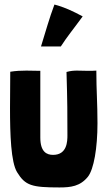

<svg xmlns="http://www.w3.org/2000/svg" viewBox="-20 -813 488 843"><path d="M219 -793C197 -735 179 -670 160 -609H247C276 -654 300 -682 343 -741C300 -764 262 -782 219 -793ZM157 -209V-502C135 -502 116 -503 96 -503C73 -503 50 -502 25 -498C25 -453 24 -396 24 -338C24 -222 28 -101 55 -57C91 2 120 10 241 10C291 10 332 5 366 -37C392 -70 408 -163 408 -272C408 -362 403 -414 403 -503C390 -502 379 -502 369 -502C348 -502 333 -503 318 -503C304 -503 290 -502 272 -497C276 -365 276 -311 276 -219C276 -193 275 -133 213 -133C185 -133 157 -146 157 -209Z"/></svg>

Font: HEYCLAY
Style: Regular
Weight: 400
Designer: Marcelo Magalhaes
Foundry: Marcelo Magalhães
Version: Version 1.300;hotconv 1.0.109;makeotfexe 2.5.65596